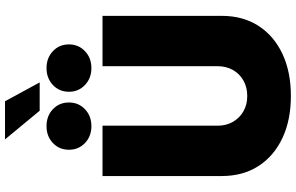

<svg xmlns="http://www.w3.org/2000/svg" viewBox="-224 -925 1160 752"><g transform="rotate(-90 356.0 -549.0)"><path d="M356 10.3Q261.7 10.3 191.2 -22.9Q120.6 -56.2 81.5 -116.9Q42.5 -177.7 42.5 -260.3V-727.5H239.7V-276.9Q239.7 -242.7 254.9 -216.6Q270 -190.4 296.1 -175.5Q322.3 -160.6 356 -160.6Q390.1 -160.6 416.5 -175.5Q442.9 -190.4 457.8 -216.6Q472.7 -242.7 472.7 -276.9V-727.5H669.9V-260.3Q669.9 -177.7 630.9 -116.9Q591.8 -56.2 521.2 -22.9Q450.7 10.3 356 10.3ZM465.3 -771Q425.8 -771 399.2 -796.1Q372.6 -821.3 372.6 -858.9Q372.6 -897 399.2 -921.9Q425.8 -946.8 465.3 -946.8Q504.9 -946.8 531.5 -921.9Q558.1 -897 558.1 -858.9Q558.1 -821.3 531.5 -796.1Q504.9 -771 465.3 -771ZM237.8 -771Q198.2 -771 171.9 -796.1Q145.5 -821.3 145.5 -858.9Q145.5 -897 171.9 -921.9Q198.2 -946.8 237.8 -946.8Q277.8 -946.8 304.2 -921.9Q330.6 -897 330.6 -858.9Q330.6 -821.3 304.2 -796.1Q277.8 -771 237.8 -771ZM298.3 -973.6 186 -1109.4H335.4L409.2 -973.6Z"/></g></svg>

Font: Inter 24pt Black
Style: Regular
Weight: 900
Designer: Rasmus Andersson
Foundry: rsms
Version: Version 4.001;git-66647c0bb